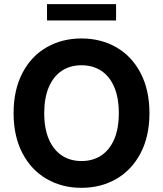

<svg xmlns="http://www.w3.org/2000/svg" viewBox="-20 -904 793 934"><path d="M376.6 9.7Q281.6 9.7 206.7 -33.7Q131.7 -77.1 88.9 -159.2Q46.1 -241.2 46.1 -353.6Q46.1 -466.1 88.9 -548.5Q131.7 -630.8 206.7 -673.8Q281.6 -716.9 376.6 -716.9Q470.9 -716.9 546 -673.8Q621 -630.8 664 -548.5Q707 -466.1 707 -353.6Q707 -241 664 -159.1Q621 -77.1 546 -33.7Q470.9 9.7 376.6 9.7ZM376.6 -586.6Q321.4 -586.6 280.7 -559.6Q240 -532.7 217.5 -480.4Q195.1 -428.1 195.1 -353.6Q195.1 -279.1 217.5 -227Q240 -174.9 280.7 -147.7Q321.4 -120.6 376.6 -120.6Q431.7 -120.6 472.6 -147.7Q513.5 -174.9 535.8 -227Q558 -279.1 558 -353.6Q558 -428.1 535.8 -480.4Q513.5 -532.7 472.6 -559.6Q431.7 -586.6 376.6 -586.6ZM544.7 -804.5H208.7V-884H544.7Z"/></svg>

Font: Pretendard Variable
Style: Regular
Weight: 400
Designer: Base glyphs from Inter by Rasmus Andersson; Hangul glyphs from Noto Sans CJK(Source Han Sans) by Jang Soo-young and Kang
Foundry: Kil Hyung-jin
Version: Version 1.100;FEAKit 1.0